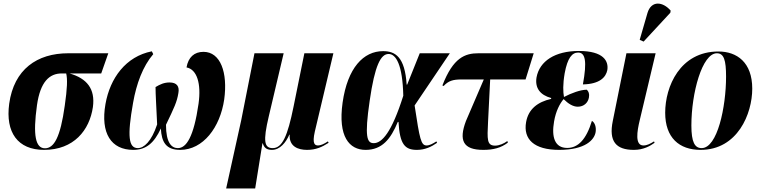

<svg xmlns="http://www.w3.org/2000/svg" viewBox="-20 -837 4294 1085"><path d="M229 10C397 10 486 -101 505 -232C519 -335 471 -394 373 -422H552L592 -536H366C189 -536 59 -445 32 -251C10 -89 80 10 229 10ZM234 1C181 1 165 -71 189 -243C208 -375 259 -422 329 -422H354C362 -390 360 -337 346 -240C321 -60 285 1 234 1Z M733 10C806 10 851 -29 889 -111C893 -34 918 10 998 10C1128 10 1224 -117 1247 -275C1268 -427 1226 -544 1130 -544C1077 -544 1044 -513 1034 -456C1093 -445 1118 -365 1102 -251C1075 -63 1033 0 985 0C950 0 918 -29 918 -132C965 -230 980 -261 988 -311C995 -348 980 -371 938 -371C907 -371 884 -360 859 -345C859 -302 863 -245 868 -134C836 -37 793 0 759 0C707 0 698 -65 732 -256C751 -364 787 -462 846 -531L838 -547C691 -518 602 -396 576 -249C547 -84 608 10 733 10Z M1258 228H1422L1463 -27H1465C1473 0 1489 10 1517 10C1562 10 1596 -32 1615 -76H1617C1613 -8 1666 10 1715 10C1765 10 1800 -6 1837 -30L1833 -38C1811 -23 1791 -15 1778 -15C1760 -15 1743 -22 1759 -93L1864 -536H1700L1639 -235C1605 -67 1575 0 1521 0C1474 0 1465 -37 1499 -180L1583 -536H1418L1343 -157Z M2046 10C2139 10 2188 -51 2228 -148H2232C2239 -20 2269 10 2336 10C2382 10 2419 -8 2450 -30L2446 -38C2426 -25 2407 -15 2391 -15C2359 -15 2352 -49 2323 -241L2522 -536H2352L2281 -359H2278C2268 -515 2214 -548 2145 -548C2034 -548 1944 -454 1916 -257C1889 -65 1954 10 2046 10ZM2092 -28C2054 -28 2039 -62 2069 -267C2098 -469 2132 -532 2176 -532C2218 -532 2255 -471 2259 -296C2193 -87 2138 -28 2092 -28Z M2711 10C2767 10 2811 -1 2850 -31L2847 -40C2830 -27 2802 -14 2778 -14C2731 -14 2733 -49 2738 -148L2750 -388H2950L2996 -536H2684C2608 -536 2541 -512 2480 -354L2487 -351C2514 -380 2539 -388 2588 -388H2714L2613 -153C2572 -44 2596 10 2711 10Z M3140 10C3288 10 3339 -47 3346 -91C3350 -118 3342 -144 3325 -154C3293 -49 3247 -1 3185 -1C3114 -1 3096 -64 3111 -150C3121 -210 3144 -252 3165 -277C3190 -252 3217 -234 3245 -234C3280 -234 3303 -257 3308 -286C3312 -307 3306 -321 3296 -330C3261 -330 3209 -311 3167 -289C3162 -317 3160 -359 3171 -423C3187 -510 3213 -540 3247 -540C3288 -540 3298 -491 3274 -360C3370 -362 3404 -401 3412 -441C3420 -491 3392 -549 3251 -549C3117 -549 3029 -492 3012 -400C3002 -340 3032 -300 3095 -283L3094 -278C3019 -261 2966 -221 2953 -147C2936 -51 2997 10 3140 10Z M3617 -602 3768 -765 3770 -777C3726 -828 3661 -836 3639 -764L3595 -612ZM3562 10C3616 10 3654 -12 3679 -30L3676 -38C3655 -25 3637 -15 3616 -15C3567 -15 3580 -95 3595 -157L3685 -536H3520L3443 -154C3419 -38 3461 10 3562 10Z M3939 10C4148 10 4231 -194 4231 -336C4231 -485 4144 -546 4040 -546C3822 -546 3739 -347 3739 -200C3739 -59 3818 10 3939 10ZM3945 0C3906 0 3887 -34 3887 -128C3887 -312 3948 -536 4031 -536C4071 -536 4083 -497 4083 -404C4083 -232 4034 0 3945 0Z"/></svg>

Font: Noto Serif Display Condensed ExtraBold
Style: Italic
Weight: 800
Width: 3
Italic angle: -12°
Designer: Monotype Design Team
Foundry: Monotype Imaging Inc.
Version: Version 2.009